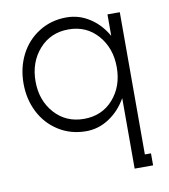

<svg xmlns="http://www.w3.org/2000/svg" viewBox="-79 -549 730 831"><g transform="rotate(-10 285.5 -134.0)"><path d="M500 161.1H526.9V213.9H445.8V-94.2H444.8Q415.5 -43 368.9 -12.5Q322.3 18.1 268.1 18.1Q200.7 18.1 147.2 -15.6Q93.8 -49.3 64.9 -106.2Q36.1 -163.1 36.1 -231.9Q36.1 -300.8 64.9 -357.7Q93.8 -414.6 147.2 -448.2Q200.7 -481.9 268.1 -481.9Q322.8 -481.9 369.1 -452.1Q415.5 -422.4 444.8 -371.1H445.8V-463.9H500ZM268.1 -429.2Q189 -429.2 138.9 -372.6Q88.9 -315.9 88.9 -231.9Q88.9 -148.4 138.9 -92.3Q189 -36.1 268.1 -36.1Q347.2 -36.1 396.5 -92Q445.8 -147.9 445.8 -231.9Q445.8 -315.9 396.2 -372.6Q346.7 -429.2 268.1 -429.2Z"/></g></svg>

Font: Rawengulk
Style: Demibold
Weight: 600
Version: Version 0.92